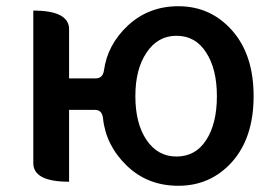

<svg xmlns="http://www.w3.org/2000/svg" viewBox="-20 -584 884 617"><path d="M547 -81Q608 -81 642 -133Q677 -186 677 -275Q677 -363 642 -416Q608 -469 547 -469Q487 -469 451 -415Q415 -362 415 -275Q415 -187 451 -134Q487 -81 547 -81ZM553 13Q454 13 387 -52Q320 -117 311 -204Q308 -231 285 -231H202V0Q87 0 87 -60V-550Q202 -550 202 -490V-332H287Q310 -332 314 -357Q325 -440 391 -502Q458 -564 553 -564Q657 -564 726 -486Q795 -408 795 -275Q795 -142 726 -64Q657 13 553 13Z"/></svg>

Font: Swei Half Moon CJK SC
Style: Medium
Weight: 500
Version: Version 2.071